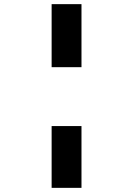

<svg xmlns="http://www.w3.org/2000/svg" viewBox="-20 -838 640 926"><path d="M229 -818H373V-514H229ZM229 -230H373V68H229Z"/></svg>

Font: JuliaMono SemiBold
Style: Regular
Weight: 600
Monospace: yes
Designer: cormullion
Foundry: corm
Version: Version 0.055; ttfautohint (v1.8.4)